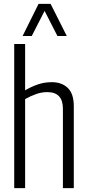

<svg xmlns="http://www.w3.org/2000/svg" viewBox="-20 -966 452 986"><path d="M53 0V-740H109V-502Q141 -521 174.5 -532.5Q208 -544 246 -544Q297 -544 328 -514.5Q359 -485 359 -420V0H303V-408Q303 -493 223 -493Q194 -493 165.5 -483Q137 -473 109 -457V0ZM96 -781 178 -946H240L323 -781H275L209 -910L143 -781Z"/></svg>

Font: Georama SemiCondensed Light
Style: Regular
Weight: 300
Width: 4
Designer: Jean-Baptiste Levee
Foundry: Production Type
Version: Version 1.000